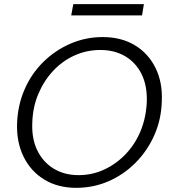

<svg xmlns="http://www.w3.org/2000/svg" viewBox="-20 -890 824 922"><path d="M346 12Q258 12 193 -27.5Q128 -67 93.5 -137Q59 -207 62 -297Q65 -384 97.5 -459.5Q130 -535 187 -591.5Q244 -648 317.5 -680Q391 -712 473 -712Q562 -712 627 -673Q692 -634 726.5 -564.5Q761 -495 757 -405Q755 -318 721.5 -242Q688 -166 631.5 -109Q575 -52 502 -20Q429 12 346 12ZM357 -49Q423 -49 481 -76Q539 -103 584.5 -151Q630 -199 656 -263Q682 -327 685 -403Q687 -480 659.5 -535Q632 -590 581 -620Q530 -650 462 -650Q396 -650 337.5 -623.5Q279 -597 234.5 -549Q190 -501 163.5 -437.5Q137 -374 135 -299Q132 -222 160 -166Q188 -110 239 -79.5Q290 -49 357 -49ZM322 -816 332 -870H671L662 -816Z"/></svg>

Font: DM Sans 17pt Light
Style: Italic
Weight: 300
Italic angle: -10°
Version: Version 4.004;gftools[0.9.30]